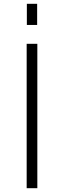

<svg xmlns="http://www.w3.org/2000/svg" viewBox="-20 -988 336 1008"><path d="M120 0ZM120 -758H176V0H120ZM121 -968H175V-857H121Z"/></svg>

Font: Biryani UltraLight
Style: Regular
Weight: 250
Designer: Dan Reynolds and Mathieu Réguer
Foundry: Dan Reynolds and Mathieu Réguer
Version: Version 1.003; ttfautohint (v1.1) -l 5 -r 5 -G 72 -x 0 -D la